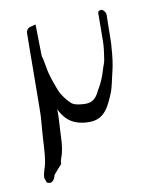

<svg xmlns="http://www.w3.org/2000/svg" viewBox="-73 -517 591 723"><g transform="rotate(-10 223.0 -156.0)"><path d="M81 124C81 121 114 85 114 85C114 73 116 68 119 60C127 39 130 12 131 -16C132 -52 136 -83 135 -118L133 -148C134 -138 134 -123 136 -118C156 -78 186 -52 247 -52C306 -52 325 -101 343 -143C353 -167 357 -196 364 -223C371 -250 375 -284 377 -318C379 -318 379 -433 380 -435C381 -446 373 -457 365 -460C357 -461 350 -457 350 -450L349 -342C349 -320 345 -297 342 -276C340 -261 335 -253 331 -239C323 -211 313 -187 298 -163C287 -140 274 -121 241 -122C221 -123 203 -125 191 -134C175 -149 158 -170 150 -191C139 -219 127 -251 122 -282L118 -304C116 -320 112 -320 112 -336L110 -448C109 -449 103 -448 92 -444C81 -444 74 -431 73 -427C72 -422 71 -102 69 -98C68 -85 67 -73 66 -61C62 -20 62 33 55 69C52 88 42 105 42 127L46 137C46 146 54 148 63 148C72 145 80 135 81 124Z"/></g></svg>

Font: Photofail
Style: Regular
Weight: 400
Foundry: Cannot Into Space Fonts
Version: Version 0.97